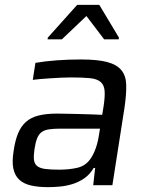

<svg xmlns="http://www.w3.org/2000/svg" viewBox="-20 -763 608 791"><path d="M29 0ZM178 8Q137 8 107 1Q77 -6 59 -23Q41 -40 35 -68.5Q29 -97 36 -140Q42 -183 54 -212.5Q66 -242 86.5 -260.5Q107 -279 138.5 -287Q170 -295 215 -295Q226 -295 247.5 -294.5Q269 -294 295.5 -293.5Q322 -293 349.5 -292Q377 -291 401 -290L406 -320Q413 -364 411 -388.5Q409 -413 394.5 -425.5Q380 -438 350.5 -441Q321 -444 271 -444Q254 -444 232.5 -443Q211 -442 189 -440.5Q167 -439 147.5 -437.5Q128 -436 115 -434L126 -504Q166 -511 214 -514.5Q262 -518 313 -518Q382 -518 421.5 -507.5Q461 -497 480 -474Q499 -451 500 -413Q501 -375 493 -320L443 0H364L372 -71H366Q350 -44 327.5 -28.5Q305 -13 279.5 -5Q254 3 228 5.5Q202 8 178 8ZM224 -64Q266 -64 299.5 -72Q333 -80 353 -109Q379 -147 388 -209L392 -233H228Q200 -233 181 -230Q162 -227 150.5 -218Q139 -209 132.5 -192Q126 -175 122 -148Q118 -121 120 -104.5Q122 -88 133 -79Q144 -70 166 -67Q188 -64 224 -64ZM176 -601 177 -608 298 -743H389L470 -608L469 -601H409L336 -697L235 -601Z"/></svg>

Font: Azeri Sans
Style: Italic
Weight: 400
Designer: Hector Gatti & Omnibus-Type (original fonts) / Cristiano Sobral (main changes and remastering)
Foundry: Omnibus-Type
Version: Version 0.07;August 21, 2020;FontCreator 13.0.0.2681 64-bit;